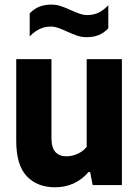

<svg xmlns="http://www.w3.org/2000/svg" viewBox="-20 -804 604 834"><path d="M50.5 -192.5V-547H203.5V-204.5Q203.5 -162 220.8 -143.5Q238 -125 269.5 -125Q292.5 -125 316.8 -135.8Q341 -146.5 356.5 -166V-547H509.5V0H382.5L371.5 -56.5H364.5Q307 9.5 219 9.5Q141.5 9.5 96 -38.8Q50.5 -87 50.5 -192.5ZM271 -667Q247 -678 231.8 -683.2Q216.5 -688.5 201 -688.5Q174.5 -688.5 152.8 -678.2Q131 -668 109 -646V-746Q128 -765.5 150.5 -774.8Q173 -784 203 -784Q224.5 -784 243.5 -777.8Q262.5 -771.5 288.5 -759.5Q314 -748.5 328.5 -743.5Q343 -738.5 358.5 -738.5Q385.5 -738.5 407 -748.5Q428.5 -758.5 450.5 -781V-681Q431.5 -661 409 -651.8Q386.5 -642.5 356.5 -642.5Q335 -642.5 316 -648.8Q297 -655 271 -667Z"/></svg>

Font: Encode Sans Semi Condensed
Style: Bold
Weight: 700
Width: 4
Designer: Multiple Designers
Foundry: Impallari Type
Version: Version 2.000